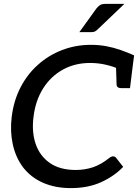

<svg xmlns="http://www.w3.org/2000/svg" viewBox="-20 -957 709 985"><path d="M343 8Q263 8 200.5 -19.5Q138 -47 98 -99Q60 -150 45.5 -217Q31 -284 40 -357Q50 -440 85 -508Q120 -576 174 -624Q228 -673 298 -700Q368 -727 446 -727Q488 -727 525.5 -720Q563 -713 598.5 -700.5Q634 -688 668 -673L658 -595L590 -603Q561 -616 522.5 -625Q484 -634 442 -634Q364 -634 302 -599.5Q240 -565 201 -503Q162 -441 152 -358Q142 -280 163 -218.5Q184 -157 235.5 -121Q287 -85 369 -85Q415 -85 457 -99Q499 -113 541 -147Q546 -151 551 -153Q556 -155 560 -155Q564 -155 568 -153.5Q572 -152 575 -148L612 -101Q566 -53 499 -22.5Q432 8 343 8ZM575 -620 658 -595 647 -505H600Q590 -505 584 -510Q578 -515 578 -525ZM521 -937H618L483 -808Q474 -799 467 -795.5Q460 -792 447 -792H387L475 -914Q484 -925 493.5 -931Q503 -937 521 -937Z"/></svg>

Font: Aleo Medium
Style: Italic
Weight: 500
Italic angle: -7°
Designer: Alessio Laiso
Foundry: Alessio Laiso
Version: Version 2.001;gftools[0.9.29]